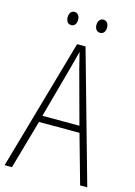

<svg xmlns="http://www.w3.org/2000/svg" viewBox="-130 -944 711 1012"><g transform="rotate(15 225.5 -438.0)"><path d="M119 -840C119 -819 129 -804 147 -804C165 -804 176 -818 176 -840C176 -861 165 -876 147 -876C129 -876 119 -860 119 -840ZM276 -840C276 -819 287 -804 305 -804C323 -804 334 -818 334 -840C334 -861 323 -876 305 -876C287 -876 276 -860 276 -840ZM412 0H451L250 -715H204L0 0H40L116 -267H337ZM249 -591 327 -303H125L204 -591C212 -623 220 -649 227 -679C234 -649 242 -621 249 -591Z"/></g></svg>

Font: Noto Sans Condensed ExtraLight
Style: Regular
Weight: 200
Width: 3
Designer: Monotype Design Team
Foundry: Monotype Imaging Inc.
Version: Version 2.013